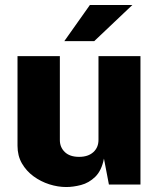

<svg xmlns="http://www.w3.org/2000/svg" viewBox="-20 -743 636 773"><path d="M246.5 10Q213 10 178.5 -1Q144 -12 115 -33.2Q86 -54.5 68.2 -85.2Q50.5 -116 50.5 -156V-517H221V-179Q221 -150 241 -130.8Q261 -111.5 298.5 -111.5Q334.5 -111.5 355.5 -130.2Q376.5 -149 376.5 -180V-517H545.5V0H418.5L398.5 -104.5Q389 -56 363.5 -31.2Q338 -6.5 306.2 1.8Q274.5 10 246.5 10ZM342 -723H513L359.5 -577.5H239Z"/></svg>

Font: Public Sans ExtraBold
Style: Regular
Weight: 800
Designer: The Public Sans Project Authors: Dan O. Williams and USWDS (Libre Franklin designed by Pablo Impallari and Rodrigo Fuenz
Version: Version 1.007